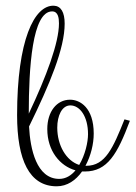

<svg xmlns="http://www.w3.org/2000/svg" viewBox="-20 -658 476 674"><path d="M188 -30C108 -30 86 -135 82 -214C155 -363 207 -488 207 -575C207 -615 194 -637 169 -638C100 -640 40 -517 40 -254C40 -96 83 -4 179 -4C216 -4 246 -25 268 -56H278C357 -56 392 -117 436 -234L417 -239C377 -139 350 -76 283 -76H280C299 -111 309 -153 309 -189C309 -280 261 -308 226 -308C179 -308 146 -266 146 -205C146 -128 191 -75 245 -60C230 -42 211 -30 188 -30ZM163 -618C184 -618 187 -595 187 -576C187 -508 143 -390 81 -259C81 -420 93 -618 163 -618ZM181 -210C181 -251 197 -288 227 -288C260 -288 289 -250 289 -187C289 -159 279 -114 258 -79C212 -94 181 -148 181 -210Z"/></svg>

Font: Clicker Script
Style: Regular
Weight: 400
Designer: Astigmatic (AOETI)
Foundry: Astigmatic (AOETI)
Version: Version 1.000